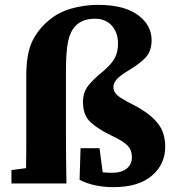

<svg xmlns="http://www.w3.org/2000/svg" viewBox="-20 -754 717 789"><path d="M27 0V-55L87 -63Q88 -101 88 -138.5Q88 -176 88 -213V-443Q88 -532 111.5 -582Q135 -632 178 -668Q218 -703 272 -718.5Q326 -734 382 -734Q490 -734 546.5 -692.5Q603 -651 603 -589Q603 -545 580 -519.5Q557 -494 514 -468Q472 -443 459 -427.5Q446 -412 446 -397Q446 -385 452 -374.5Q458 -364 477 -351.5Q496 -339 534 -320Q595 -288 627 -249Q659 -210 659 -151Q659 -79 604 -32Q549 15 447 15Q365 15 307 -15L311 -145H389L402 -46Q411 -45 420.5 -44.5Q430 -44 440 -44Q480 -44 501 -61.5Q522 -79 522 -108Q522 -137 504.5 -155.5Q487 -174 440 -196Q385 -222 353 -251Q321 -280 321 -334Q321 -375 343 -402.5Q365 -430 405 -462Q439 -491 452 -516Q465 -541 465 -575Q465 -619 440 -648Q415 -677 370 -677Q319 -677 291 -648Q269 -626 260 -585Q251 -544 251 -459V-213Q251 -160 251.5 -106.5Q252 -53 253 0Z"/></svg>

Font: Source Serif 4 SmText
Style: Bold
Weight: 700
Designer: Frank Grießhammer
Foundry: Adobe
Version: Version 4.005;hotconv 1.1.0;makeotfexe 2.6.0